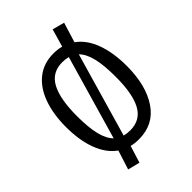

<svg xmlns="http://www.w3.org/2000/svg" viewBox="-263 -910 1126 1126"><g transform="rotate(-45 300.0 -346.5)"><path d="M553 -344Q553 -183 487.5 -86Q422 11 300 11Q264 11 237 4L204 110L129 91L167 -28Q108 -70 77.5 -151Q47 -232 47 -343Q47 -448 76 -529Q105 -610 162 -655Q219 -700 300 -700Q333 -700 365 -692L397 -803L472 -783L434 -659Q493 -617 523 -535.5Q553 -454 553 -344ZM198 -98 349 -621Q326 -627 300 -627Q215 -627 176.5 -555.5Q138 -484 138 -343Q138 -248 152.5 -188.5Q167 -129 198 -98ZM462 -344Q462 -441 447.5 -500.5Q433 -560 402 -591L251 -68Q274 -62 300 -62Q385 -62 423.5 -132.5Q462 -203 462 -344Z"/></g></svg>

Font: Fira Mono
Style: Regular
Weight: 400
Designer: Carrois Corporate & Edenspiekermann AG
Foundry: Carrois Corporate GbR & Edenspiekermann AG
Version: Version 3.206